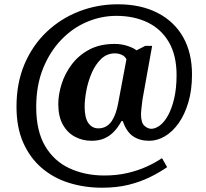

<svg xmlns="http://www.w3.org/2000/svg" viewBox="-20 -734 961 896"><path d="M456 142Q375 142 302.5 119.5Q230 97 175 50Q120 3 88.5 -68Q57 -139 57 -236Q57 -347 94.5 -435Q132 -523 198 -585.5Q264 -648 349.5 -681Q435 -714 530 -714Q637 -714 715 -674Q793 -634 834.5 -561Q876 -488 876 -386Q876 -314 859 -256.5Q842 -199 813.5 -159Q785 -119 749.5 -98Q714 -77 676 -77Q632 -77 601 -98Q570 -119 553 -169H547Q533 -143 514 -122Q495 -101 469 -89Q443 -77 407 -77Q365 -77 329.5 -96Q294 -115 273 -153Q252 -191 252 -248Q252 -293 267.5 -342Q283 -391 315 -433.5Q347 -476 396.5 -502.5Q446 -529 515 -529Q547 -529 575.5 -519.5Q604 -510 617 -499L658 -520H690L645 -270Q644 -262 642.5 -249Q641 -236 639.5 -223Q638 -210 638 -202Q638 -161 654 -147Q670 -133 686 -133Q705 -133 726 -148.5Q747 -164 764.5 -196Q782 -228 793 -275Q804 -322 804 -384Q804 -476 768 -537.5Q732 -599 668.5 -629.5Q605 -660 523 -660Q452 -660 385 -631.5Q318 -603 265 -547.5Q212 -492 180.5 -413.5Q149 -335 149 -235Q149 -123 190.5 -52.5Q232 18 304.5 51.5Q377 85 467 85Q525 85 574.5 73.5Q624 62 664.5 43.5Q705 25 736 4L760 46Q724 71 679 93Q634 115 579.5 128.5Q525 142 456 142ZM439 -135Q460 -135 476 -144.5Q492 -154 502.5 -170.5Q513 -187 520 -207.5Q527 -228 531 -250L570 -457Q564 -471 548.5 -478Q533 -485 517 -485Q479 -485 452 -459Q425 -433 408 -393.5Q391 -354 383 -311.5Q375 -269 375 -236Q375 -184 392.5 -159.5Q410 -135 439 -135Z"/></svg>

Font: Noto Serif Khmer
Style: Bold
Weight: 700
Version: Version 2.003